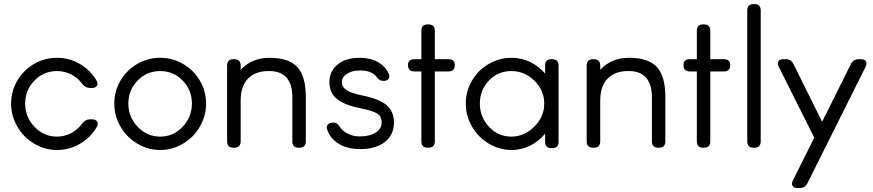

<svg xmlns="http://www.w3.org/2000/svg" viewBox="-20 -734 4339 954"><path d="M435.1 -296.9H426.8Q404.8 -296.9 388.2 -317.9Q366.7 -347.2 334 -364Q301.3 -380.9 263.2 -380.9Q196.8 -380.9 150.9 -333.5Q105 -286.1 105 -219.2Q105 -153.3 151.1 -104.2Q197.3 -55.2 263.2 -55.2Q301.3 -55.2 334 -72.8Q366.7 -90.3 388.2 -120.1Q404.8 -141.1 426.8 -141.1H437Q455.1 -141.1 462.4 -130.4Q469.7 -119.6 460.9 -103Q431.2 -51.3 378.2 -20Q325.2 11.2 263.2 11.2Q202.1 11.2 149.2 -20.5Q96.2 -52.2 65.7 -105.5Q35.2 -158.7 35.2 -219.2Q35.2 -280.8 65.9 -333.3Q96.7 -385.7 149.2 -416.3Q201.7 -446.8 263.2 -446.8Q324.2 -446.8 376.2 -416.5Q428.2 -386.2 459 -335Q468.8 -318.4 461.4 -307.6Q454.1 -296.9 435.1 -296.9Z M547.9 -219.2Q547.9 -280.8 578.6 -333.3Q609.4 -385.7 661.9 -416.3Q714.4 -446.8 775.9 -446.8Q837.4 -446.8 889.9 -416.3Q942.4 -385.7 973.1 -333.3Q1003.9 -280.8 1003.9 -219.2Q1003.9 -158.7 973.4 -105.5Q942.9 -52.2 889.9 -20.5Q836.9 11.2 775.9 11.2Q714.8 11.2 661.9 -20.5Q608.9 -52.2 578.4 -105.5Q547.9 -158.7 547.9 -219.2ZM617.7 -219.2Q617.7 -153.3 663.8 -104.2Q710 -55.2 775.9 -55.2Q841.8 -55.2 887.7 -104.2Q933.6 -153.3 933.6 -219.2Q933.6 -286.1 887.9 -333.5Q842.3 -380.9 775.9 -380.9Q709.5 -380.9 663.6 -333.5Q617.7 -286.1 617.7 -219.2Z M1143.6 0H1140.6Q1108.4 0 1108.4 -32.2V-408.2Q1108.4 -439.9 1140.6 -439.9H1143.6Q1175.8 -439.9 1175.8 -408.2V-387.2Q1231 -446.8 1319.3 -446.8Q1414.6 -446.8 1457 -401.1Q1499.5 -355.5 1499.5 -251V-32.2Q1499.5 0 1467.8 0H1464.4Q1432.6 0 1432.6 -32.2V-251Q1432.6 -315.4 1403.6 -348.1Q1374.5 -380.9 1319.3 -380.9Q1251.5 -382.3 1213.6 -344.7Q1175.8 -307.1 1175.8 -233.9V-32.2Q1175.8 0 1143.6 0Z M1885.7 -332Q1873.5 -332 1866 -337.2Q1858.4 -342.3 1848.6 -355Q1824.7 -383.8 1768.6 -383.8Q1729 -383.8 1703.9 -367.4Q1678.7 -351.1 1678.7 -326.2Q1678.7 -301.3 1702.4 -285.9Q1726.1 -270.5 1779.8 -259.8Q1864.3 -242.7 1900.9 -211.4Q1937.5 -180.2 1937.5 -125Q1937.5 -65.4 1893.3 -29.3Q1849.1 6.8 1768.6 6.8Q1706.5 6.8 1663.3 -19.5Q1620.1 -45.9 1605.5 -90.8Q1600.6 -106 1609.1 -115.5Q1617.7 -125 1634.8 -125Q1647.5 -125 1654.8 -119.4Q1662.1 -113.8 1670.4 -101.1Q1683.6 -81.1 1710 -68.6Q1736.3 -56.2 1768.6 -56.2Q1816.9 -56.2 1846.7 -75.4Q1876.5 -94.7 1876.5 -125Q1876.5 -155.8 1853.8 -169.9Q1831.1 -184.1 1768.6 -196.8Q1689.5 -212.4 1653.1 -243.2Q1616.7 -273.9 1616.7 -326.2Q1616.7 -378.9 1656.5 -412.8Q1696.3 -446.8 1768.6 -446.8Q1820.8 -446.8 1858.2 -425.3Q1895.5 -403.8 1911.6 -367.2Q1918 -351.6 1910.4 -341.8Q1902.8 -332 1885.7 -332Z M2239.7 -410.2Q2239.7 -378.9 2207.5 -378.9H2140.6V-32.2Q2140.6 0 2108.4 0H2105.5Q2073.7 0 2073.7 -32.2V-378.9H2039.6Q2007.3 -378.9 2007.3 -411.1Q2007.3 -439.9 2039.6 -439.9H2073.7V-581.1Q2073.7 -612.8 2105.5 -612.8H2108.4Q2140.6 -612.8 2140.6 -581.1V-439.9H2207.5Q2239.7 -439.9 2239.7 -410.2Z M2522.5 11.2Q2461.4 11.2 2408.4 -20.5Q2355.5 -52.2 2325 -105.5Q2294.4 -158.7 2294.4 -219.2Q2294.4 -280.8 2325.2 -333.3Q2356 -385.7 2408.4 -416.3Q2460.9 -446.8 2522.5 -446.8Q2571.8 -446.8 2614.7 -425.8Q2657.7 -404.8 2688.5 -368.2V-408.2Q2688.5 -439.9 2720.2 -439.9H2723.1Q2755.4 -439.9 2755.4 -408.2V-29.8Q2755.4 2 2723.1 2H2720.2Q2688.5 2 2688.5 -29.8V-69.8Q2657.7 -32.2 2614.5 -10.5Q2571.3 11.2 2522.5 11.2ZM2520.5 -55.2Q2585.4 -55.2 2634.8 -104.5Q2684.1 -153.8 2684.1 -219.2Q2684.1 -285.2 2635.3 -333Q2586.4 -380.9 2520.5 -380.9Q2454.6 -380.9 2409.4 -333.7Q2364.3 -286.6 2364.3 -219.2Q2364.3 -152.8 2409.7 -104Q2455.1 -55.2 2520.5 -55.2Z M2930.2 0H2927.2Q2895 0 2895 -32.2V-408.2Q2895 -439.9 2927.2 -439.9H2930.2Q2962.4 -439.9 2962.4 -408.2V-387.2Q3017.6 -446.8 3106 -446.8Q3201.2 -446.8 3243.7 -401.1Q3286.1 -355.5 3286.1 -251V-32.2Q3286.1 0 3254.4 0H3251Q3219.2 0 3219.2 -32.2V-251Q3219.2 -315.4 3190.2 -348.1Q3161.1 -380.9 3106 -380.9Q3038.1 -382.3 3000.2 -344.7Q2962.4 -307.1 2962.4 -233.9V-32.2Q2962.4 0 2930.2 0Z M3608.4 -410.2Q3608.4 -378.9 3576.2 -378.9H3509.3V-32.2Q3509.3 0 3477.1 0H3474.1Q3442.4 0 3442.4 -32.2V-378.9H3408.2Q3376 -378.9 3376 -411.1Q3376 -439.9 3408.2 -439.9H3442.4V-581.1Q3442.4 -612.8 3474.1 -612.8H3477.1Q3509.3 -612.8 3509.3 -581.1V-439.9H3576.2Q3608.4 -439.9 3608.4 -410.2Z M3728 0H3725.1Q3692.9 0 3692.9 -32.2V-682.1Q3692.9 -713.9 3725.1 -713.9H3728Q3759.8 -713.9 3759.8 -682.1V-32.2Q3759.8 0 3728 0Z M4280.8 -401.9 3991.7 176.8Q3980.5 200.2 3953.6 200.2H3942.9Q3924.3 200.2 3918 189.5Q3911.6 178.7 3919.9 162.1L4025.9 -49.8L3849.6 -401.9Q3841.3 -418.5 3847.7 -429.2Q3854 -439.9 3872.6 -439.9H3883.8Q3910.6 -439.9 3921.9 -417L4064.9 -128.9L4208.5 -417Q4219.7 -439.9 4246.6 -439.9H4257.8Q4276.4 -439.9 4282.7 -429.2Q4289.1 -418.5 4280.8 -401.9Z"/></svg>

Font: Arcon Rounded-
Style: Regular
Weight: 400
Designer: M. Zarth
Foundry: martin zarth - visuelle & digitale kommunikation
Version: Version 1.110;PS 001.110;hotconv 1.0.70;makeotf.lib2.5.58329